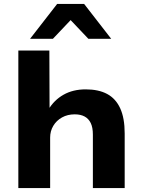

<svg xmlns="http://www.w3.org/2000/svg" viewBox="-20 -964 731 984"><path d="M74 0V-705H233L234 -402H228Q257 -451 305.5 -478.5Q354 -506 419 -506Q485 -506 529 -482.5Q573 -459 596 -409Q619 -359 619 -280V0H456V-274Q456 -311 445 -333.5Q434 -356 413.5 -367Q393 -378 363 -378Q326 -378 297.5 -362Q269 -346 253 -319Q237 -292 237 -259V0ZM134 -765 273 -944H411L550 -765H433L342 -861L251 -765Z"/></svg>

Font: Nunito Sans 10pt SemiExpanded ExtraBold
Style: Regular
Weight: 800
Width: 6
Designer: Vernon Adams
Foundry: Vernon Adams
Version: Version 3.101;gftools[0.9.27]